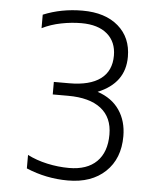

<svg xmlns="http://www.w3.org/2000/svg" viewBox="-51 -732 653 794"><g transform="rotate(5 275.0 -335.5)"><path d="M473 -185Q473 -92 415.5 -37.5Q358 17 260 17Q170 17 87 -18V-74Q124 -55 169.5 -45Q215 -35 260 -35Q335 -35 375 -74.5Q415 -114 415 -187Q415 -258 367.5 -295Q320 -332 231 -332H167V-384H231Q316 -384 360.5 -417Q405 -450 405 -514Q405 -571 367 -603.5Q329 -636 260 -636Q219 -636 176 -627.5Q133 -619 97 -601V-657Q172 -688 260 -688Q354 -688 408.5 -641Q463 -594 463 -514Q463 -459 435 -420.5Q407 -382 351 -359Q411 -339 442 -293.5Q473 -248 473 -185Z"/></g></svg>

Font: Biryani ExtraLight
Style: Regular
Weight: 275
Designer: Dan Reynolds and Mathieu Reguer
Foundry: Dan Reynolds and Mathieu Reguer
Version: Version 1.004; ttfautohint (v1.1) -l 5 -r 5 -G 72 -x 0 -D la